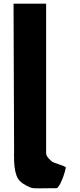

<svg xmlns="http://www.w3.org/2000/svg" viewBox="-20 -1028 435 1049"><path d="M54 -1008 57 -200V-199Q56 -181 57 -167V-148Q60 -81 78.5 -52Q97 -23 148 -3Q155 0 168 0.5Q181 1 194 1Q207 1 236.5 0.5Q266 0 291 0Q303 -9 315.5 -37.5Q328 -66 334 -89L340 -113Q336 -119 302.5 -130Q269 -141 264 -145Q261 -148 254.5 -154Q248 -160 245 -163.5Q242 -167 238.5 -172Q235 -177 233.5 -181.5Q232 -186 232 -191V-1008Z"/></svg>

Font: Hussar
Style: BoldWeb
Weight: 700
Foundry: Cannot Into Space Fonts
Version: Version 2.00